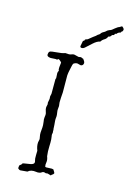

<svg xmlns="http://www.w3.org/2000/svg" viewBox="-171 -979 694 1030"><g transform="rotate(20 176.0 -464.5)"><path d="M151.4 -572.3 160.2 -478.5Q160.2 -445.3 162.1 -421.9L166 -403.3V-384.8Q166 -377 168 -370.1Q169.9 -363.3 171.4 -355Q172.9 -346.7 172.4 -339.4Q171.9 -332 173.3 -321.8Q174.8 -311.5 177.2 -299.3Q179.7 -287.1 180.7 -274.4Q182.6 -274.4 182.1 -271.5Q181.6 -268.6 181.6 -267.6L183.6 -257.8L182.6 -247.1Q182.6 -242.2 184.1 -238.8Q185.5 -235.4 188 -220.2Q190.4 -205.1 191.4 -179.7Q192.4 -154.3 198.2 -127.9Q207 -110.4 205.6 -95.7Q204.1 -81.1 208 -71.3Q210 -70.3 213.9 -70.3L245.1 -74.2L253.9 -73.2Q256.8 -68.4 260.3 -64.5Q263.7 -60.5 265.6 -55.7Q263.7 -48.8 258.8 -45.9Q253.9 -43 252 -38.1L232.4 -42L222.7 -40L212.9 -42Q205.1 -42 201.2 -37.6Q197.3 -33.2 188.5 -30.8Q179.7 -28.3 171.9 -29.3Q141.6 -31.2 127 -14.6L88.9 -7.8Q81.1 -7.8 74.2 -14.6V-18.6Q74.2 -30.3 75.2 -31.7Q76.2 -33.2 80.6 -36.6Q85 -40 85 -42Q85 -43.9 87.4 -46.4Q89.8 -48.8 99.6 -50.8Q109.4 -52.7 128.4 -58.1Q147.5 -63.5 147.5 -74.2Q147.5 -79.1 145.5 -83Q143.6 -86.9 142.1 -94.7Q140.6 -102.5 140.1 -114.7Q139.6 -127 138.7 -137.7Q127 -161.1 127 -181.6L128.9 -198.2Q128.9 -203.1 127 -208.5Q125 -213.9 123 -224.1Q121.1 -234.4 121.6 -250Q122.1 -265.6 120.6 -277.3Q119.1 -289.1 117.2 -295.4Q115.2 -301.8 114.3 -308.1Q113.3 -314.5 113.8 -319.8Q114.3 -325.2 114.3 -333.5Q114.3 -341.8 108.9 -352.5Q103.5 -363.3 103.5 -374L105.5 -391.6Q105.5 -394.5 103.5 -399.4L105.5 -421.9L103.5 -435.5L105.5 -451.2L98.6 -532.2L100.6 -538.1L96.7 -566.4Q96.7 -575.2 100.6 -580.1Q95.7 -586.9 96.2 -599.6Q96.7 -612.3 96.7 -620.1V-626Q94.7 -628.9 87.9 -633.8Q81.1 -638.7 78.1 -638.7Q75.2 -638.7 73.2 -635.3Q71.3 -631.8 65.4 -633.8H62.5L35.2 -629.9Q13.7 -629.9 13.7 -642.1Q13.7 -654.3 17.1 -658.2Q20.5 -662.1 30.8 -664.6Q41 -667 52.7 -668.9Q85 -673.8 100.6 -681.6Q106.4 -682.6 112.8 -682.1Q119.1 -681.6 125.5 -683.1Q131.8 -684.6 136.7 -687.5Q141.6 -690.4 149.4 -690.4L174.8 -686.5L186.5 -689.5Q190.4 -689.5 193.4 -687.5Q196.3 -685.5 200.2 -686.5Q213.9 -672.9 213.9 -665Q213.9 -657.2 209.5 -652.8Q205.1 -648.4 199.2 -648.4L181.6 -651.4Q170.9 -651.4 160.2 -642.6Q157.2 -637.7 155.8 -622.1Q154.3 -606.4 152.8 -597.7Q151.4 -588.9 151.4 -572.3ZM337.9 -920.9Q351.6 -913.1 351.6 -905.3Q351.6 -902.3 349.6 -896.5L345.7 -894.5Q342.8 -885.7 339.4 -885.3Q335.9 -884.8 331.5 -881.8Q327.1 -878.9 324.2 -874Q321.3 -869.1 316.4 -871.1Q314.5 -869.1 314.5 -866.2Q314.5 -863.3 312.5 -861.3Q303.7 -860.4 300.3 -853Q296.9 -845.7 287.1 -843.8Q283.2 -830.1 272.5 -822.8Q261.7 -815.4 255.9 -803.7Q239.3 -799.8 219.2 -777.8Q199.2 -755.9 190.4 -746.6Q181.6 -737.3 172.9 -737.3Q164.1 -737.3 164.1 -745.1L167 -773.4Q167 -775.4 170.4 -777.3Q173.8 -779.3 174.8 -781.2V-785.2Q177.7 -788.1 182.1 -789.6Q186.5 -791 189.5 -793.5Q192.4 -795.9 198.2 -801.8Q210.9 -814.5 222.7 -824.2L230.5 -833Q232.4 -835 234.4 -835.9Q241.2 -839.8 244.1 -847.7Q247.1 -852.5 254.9 -857.4Q262.7 -862.3 266.1 -866.7Q269.5 -871.1 273.9 -874Q278.3 -877 282.2 -878.9Q292 -881.8 304.7 -896.5Q320.3 -911.1 324.2 -911.1Z"/></g></svg>

Font: Mountains of Christmas
Style: Regular
Weight: 400
Designer: Crystal Kluge
Foundry: Font Diner, Inc DBA Tart Workshop
Version: Version 1.003